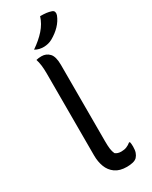

<svg xmlns="http://www.w3.org/2000/svg" viewBox="-245 -1004 840 1064"><g transform="rotate(-30 175.0 -472.0)"><path d="M98 -662Q98 -719 86 -754Q93 -756 102 -757Q111 -758 120 -758Q150 -758 170 -737Q190 -716 190 -663V-174Q190 -144 192.5 -125Q195 -106 202 -91Q216 -79 240 -79Q260 -79 274.5 -85Q289 -91 301 -101H307Q310 -89 310 -71Q310 -48 305 -33.5Q300 -19 290 -8Q280 2 262.5 6Q245 10 225 10Q179 10 151 -10Q123 -30 110.5 -63Q98 -96 98 -136ZM225 -954Q248 -954 264 -952Q280 -950 295 -945Q307 -941 309.5 -931.5Q312 -922 308 -911Q296 -880 271.5 -854.5Q247 -829 213 -810Q188 -796 157 -796Q143 -796 130 -799Q117 -802 103 -810Q150 -842 181 -877Q212 -912 225 -954Z"/></g></svg>

Font: Recursive Sn Csl St
Style: Regular
Weight: 400
Version: Version 1.079;hotconv 1.0.112;makeotfexe 2.5.65598; ttfautoh